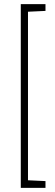

<svg xmlns="http://www.w3.org/2000/svg" viewBox="-20 -763 268 933"><path d="M81 150V-743H201V-710L116 -706V113L201 117V150Z"/></svg>

Font: Saira Condensed Thin
Style: Regular
Weight: 250
Width: 3
Designer: Hector Gatti with collaboration of the Omnibus-Type team
Foundry: Omnibus-Type
Version: Version 1.101